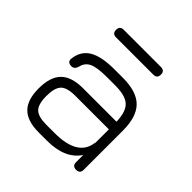

<svg xmlns="http://www.w3.org/2000/svg" viewBox="-168 -780 923 923"><g transform="rotate(45 293.5 -319.0)"><path d="M163 -586Q137 -586 137 -612Q137 -638 163 -638H416Q442 -638 442 -612Q442 -586 416 -586ZM223 0Q146 0 109.5 -36Q73 -72 73 -150Q73 -228 109.5 -264.5Q146 -301 223 -301H451Q449 -367 421 -393.5Q393 -420 323 -420H265Q201 -420 172 -406.5Q143 -393 136 -360Q129 -336 109 -336Q80 -336 83 -363Q90 -420 134.5 -446Q179 -472 265 -472H323Q417 -472 460 -429Q503 -386 503 -292V-26Q503 0 477 0Q451 0 451 -26V-75Q402 0 279 0ZM279 -52Q434 -52 449 -152Q449 -153 449.5 -155.5Q450 -158 451 -159V-249H223Q167 -249 146 -227.5Q125 -206 125 -150Q125 -94 146.5 -73Q168 -52 223 -52Z"/></g></svg>

Font: Jura
Style: Regular
Weight: 400
Designer: Daniel Johnson, Alexei Vanyashin
Foundry: Daniel Johnson
Version: Version 5.103